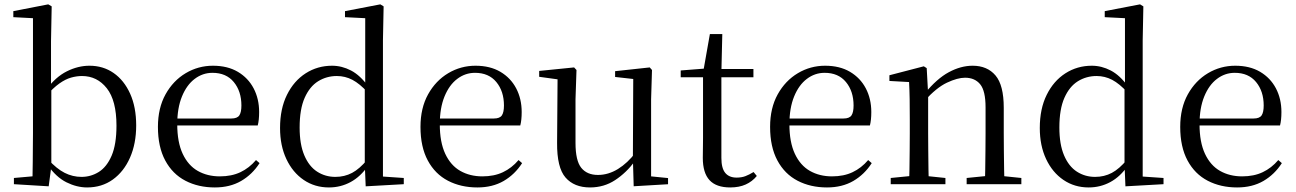

<svg xmlns="http://www.w3.org/2000/svg" viewBox="-20 -825 5805 860"><path d="M42.3 0V-27.8L125.7 -35.2Q126.7 -63.6 126.7 -98.1Q126.7 -132.5 127.2 -166.9Q127.7 -201.3 127.7 -228.5V-743.5L39.7 -748.1V-775.1L196.1 -805.5L211.5 -796.5L208.5 -641V-437.1L209.9 -427.1V-81.2V-79.9L198.1 9.5ZM370.2 14.6Q324.1 14.6 277.7 -8.4Q231.3 -31.5 193.2 -86.3H182.2L195.3 -111.1Q233.7 -68.9 269.6 -50.8Q305.4 -32.7 345.1 -32.7Q387.2 -32.7 422.8 -55Q458.4 -77.4 480.1 -127.9Q501.7 -178.5 501.7 -262.4Q501.7 -374.7 458.4 -429.6Q415.1 -484.5 347.3 -484.5Q323.5 -484.5 298.2 -477.4Q272.9 -470.2 245.7 -450.9Q218.6 -431.5 186.2 -395.4L175.4 -424.4H188.1Q229.3 -480.6 279.6 -505.6Q329.8 -530.6 380.7 -530.6Q442.1 -530.6 488.9 -498Q535.8 -465.4 562.9 -405.4Q590 -345.3 590 -263.2Q590 -181.9 562.4 -119.1Q534.8 -56.3 485.4 -20.8Q436.1 14.6 370.2 14.6Z M942.3 14.6Q868.5 14.6 810.6 -15.4Q752.7 -45.5 720.1 -106.2Q687.4 -167 687.4 -256.8Q687.4 -341.1 721.5 -402.5Q755.6 -463.8 811.8 -497.2Q868 -530.6 933.9 -530.6Q999.2 -530.6 1045.4 -503.3Q1091.6 -475.9 1116.1 -429.2Q1140.7 -382.4 1140.7 -323.2Q1140.7 -286.8 1134.4 -262.9H725.6V-294.2H1016.3Q1042.6 -294.2 1052 -308.2Q1061.3 -322.1 1061.3 -352.3Q1061.3 -416.2 1027.2 -457.5Q993.2 -498.8 931.6 -498.8Q887.8 -498.8 852 -471.6Q816.1 -444.5 795 -392.8Q773.9 -341.2 773.9 -268.7Q773.9 -188 798.4 -135.9Q822.9 -83.8 865.9 -59.4Q909 -35 964.5 -35Q1017.5 -35 1056.8 -53.7Q1096.2 -72.3 1126.7 -108.1L1142.6 -94.3Q1110 -43.5 1060 -14.4Q1010 14.6 942.3 14.6Z M1453.4 14.6Q1390 14.6 1340.4 -19Q1290.9 -52.6 1262.7 -112.6Q1234.4 -172.7 1234.4 -251.6Q1234.4 -337.9 1265.4 -400.3Q1296.3 -462.8 1349.3 -496.7Q1402.2 -530.6 1467.4 -530.6Q1511.2 -530.6 1552.3 -509.2Q1593.5 -487.7 1629.7 -437.5H1639.5L1626.8 -411.3Q1591.2 -450.3 1558.6 -467.4Q1526 -484.5 1488.8 -484.5Q1442.9 -484.5 1405 -461.1Q1367.2 -437.6 1344.7 -386.9Q1322.1 -336.1 1322.1 -253.7Q1322.1 -178.2 1343.2 -128.9Q1364.2 -79.6 1400.6 -56.1Q1437.1 -32.7 1482.2 -32.7Q1523.2 -32.7 1557 -50.6Q1590.7 -68.5 1625.4 -110.2L1637.9 -82.4H1628.5Q1594.7 -33.4 1550.1 -9.4Q1505.5 14.6 1453.4 14.6ZM1618 9.6 1613.9 -88.8V-91.6V-430.7L1615.9 -440.3V-743.5L1525.3 -748.1V-775.1L1683.5 -805.5L1698.3 -796.5L1695.3 -644.4V-34.2L1788.6 -27.8V0Z M2118.3 14.6Q2044.5 14.6 1986.6 -15.4Q1928.7 -45.5 1896.1 -106.2Q1863.4 -167 1863.4 -256.8Q1863.4 -341.1 1897.5 -402.5Q1931.6 -463.8 1987.8 -497.2Q2044 -530.6 2109.9 -530.6Q2175.2 -530.6 2221.4 -503.3Q2267.6 -475.9 2292.1 -429.2Q2316.7 -382.4 2316.7 -323.2Q2316.7 -286.8 2310.4 -262.9H1901.6V-294.2H2192.3Q2218.6 -294.2 2228 -308.2Q2237.3 -322.1 2237.3 -352.3Q2237.3 -416.2 2203.2 -457.5Q2169.2 -498.8 2107.6 -498.8Q2063.8 -498.8 2028 -471.6Q1992.1 -444.5 1971 -392.8Q1949.9 -341.2 1949.9 -268.7Q1949.9 -188 1974.4 -135.9Q1998.9 -83.8 2041.9 -59.4Q2085 -35 2140.5 -35Q2193.5 -35 2232.8 -53.7Q2272.2 -72.3 2302.7 -108.1L2318.6 -94.3Q2286 -43.5 2236 -14.4Q2186 14.6 2118.3 14.6Z M2622.9 14.6Q2551.8 14.6 2513.1 -29.8Q2474.3 -74.2 2475.3 -185.8L2477.5 -483.7L2499.7 -466.6L2395.1 -481V-507.3L2551.5 -523L2562.2 -511.5L2557.8 -380.4V-185.1Q2557.8 -105.3 2583.6 -73.3Q2609.4 -41.4 2658.3 -41.4Q2704.8 -41.4 2748.1 -68.1Q2791.4 -94.9 2826.9 -141.8L2850.1 -103H2823.7Q2785.1 -51 2735.2 -18.2Q2685.3 14.6 2622.9 14.6ZM2818.4 9.3 2814.8 -114.1V-115.5L2816.4 -471.2L2735.2 -480.3V-506.2L2890.2 -523L2900.4 -511.5L2896.4 -380.4V-35L2972.3 -27.4V0.2Z M3169.9 -478.9V-516H3354.7V-478.9ZM3250.8 14.6Q3188.2 14.6 3158.1 -18Q3128 -50.7 3128 -117.7Q3128 -142.1 3128.5 -161.1Q3129 -180.1 3129 -207.1V-478.9H3029V-509.4L3149.6 -518.8L3130 -504.4L3159.7 -672.5H3215.3L3211.2 -500.6V-489V-117.5Q3211.2 -71.2 3228.7 -50.3Q3246.2 -29.5 3279.3 -29.5Q3301.5 -29.5 3318.5 -35.9Q3335.4 -42.3 3355.4 -54.4L3369.9 -36.8Q3349.4 -11.8 3320 1.4Q3290.6 14.6 3250.8 14.6Z M3684.3 14.6Q3610.5 14.6 3552.6 -15.4Q3494.7 -45.5 3462.1 -106.2Q3429.4 -167 3429.4 -256.8Q3429.4 -341.1 3463.5 -402.5Q3497.6 -463.8 3553.8 -497.2Q3610 -530.6 3675.9 -530.6Q3741.2 -530.6 3787.4 -503.3Q3833.6 -475.9 3858.1 -429.2Q3882.7 -382.4 3882.7 -323.2Q3882.7 -286.8 3876.4 -262.9H3467.6V-294.2H3758.3Q3784.6 -294.2 3794 -308.2Q3803.3 -322.1 3803.3 -352.3Q3803.3 -416.2 3769.2 -457.5Q3735.2 -498.8 3673.6 -498.8Q3629.8 -498.8 3594 -471.6Q3558.1 -444.5 3537 -392.8Q3515.9 -341.2 3515.9 -268.7Q3515.9 -188 3540.4 -135.9Q3564.9 -83.8 3607.9 -59.4Q3651 -35 3706.5 -35Q3759.5 -35 3798.8 -53.7Q3838.2 -72.3 3868.7 -108.1L3884.6 -94.3Q3852 -43.5 3802 -14.4Q3752 14.6 3684.3 14.6Z M3969.7 0V-27.8L4078.4 -38.6H4110.8L4214.7 -27.8V0ZM4051.9 0Q4053.1 -24.4 4053.6 -65.3Q4054.1 -106.3 4054.6 -150.7Q4055.1 -195.1 4055.1 -228.5V-289.4Q4055.1 -340.8 4054.5 -380.8Q4053.9 -420.7 4051.9 -457.5L3963.8 -462.4V-487.9L4117.9 -528L4130.9 -519.8L4137.3 -403.1V-401.7V-228.5Q4137.3 -195.1 4137.8 -150.7Q4138.3 -106.3 4138.8 -65.3Q4139.3 -24.4 4140.3 0ZM4309.8 0V-27.8L4417.3 -38.6H4450.3L4554.8 -27.8V0ZM4391.5 0Q4392.5 -24.4 4393 -64.8Q4393.5 -105.3 4394 -149.7Q4394.5 -194.1 4394.5 -228.5V-344.3Q4394.5 -418.1 4370.4 -447.5Q4346.3 -476.9 4302.6 -476.9Q4268.9 -476.9 4221.8 -454.8Q4174.6 -432.7 4120.2 -372.4L4111.7 -406H4121.8Q4176.4 -472.9 4230.1 -501.7Q4283.9 -530.6 4336.5 -530.6Q4402 -530.6 4439 -487.1Q4476 -443.5 4476 -342.4V-228.5Q4476 -194.1 4476.5 -149.7Q4477 -105.3 4477.6 -64.8Q4478.2 -24.4 4479.2 0Z M4856.4 14.6Q4793 14.6 4743.4 -19Q4693.9 -52.6 4665.7 -112.6Q4637.4 -172.7 4637.4 -251.6Q4637.4 -337.9 4668.4 -400.3Q4699.3 -462.8 4752.3 -496.7Q4805.2 -530.6 4870.4 -530.6Q4914.2 -530.6 4955.3 -509.2Q4996.5 -487.7 5032.7 -437.5H5042.5L5029.8 -411.3Q4994.2 -450.3 4961.6 -467.4Q4929 -484.5 4891.8 -484.5Q4845.9 -484.5 4808 -461.1Q4770.2 -437.6 4747.7 -386.9Q4725.1 -336.1 4725.1 -253.7Q4725.1 -178.2 4746.2 -128.9Q4767.2 -79.6 4803.6 -56.1Q4840.1 -32.7 4885.2 -32.7Q4926.2 -32.7 4960 -50.6Q4993.7 -68.5 5028.4 -110.2L5040.9 -82.4H5031.5Q4997.7 -33.4 4953.1 -9.4Q4908.5 14.6 4856.4 14.6ZM5021 9.6 5016.9 -88.8V-91.6V-430.7L5018.9 -440.3V-743.5L4928.3 -748.1V-775.1L5086.5 -805.5L5101.3 -796.5L5098.3 -644.4V-34.2L5191.6 -27.8V0Z M5521.3 14.6Q5447.5 14.6 5389.6 -15.4Q5331.7 -45.5 5299.1 -106.2Q5266.4 -167 5266.4 -256.8Q5266.4 -341.1 5300.5 -402.5Q5334.6 -463.8 5390.8 -497.2Q5447 -530.6 5512.9 -530.6Q5578.2 -530.6 5624.4 -503.3Q5670.6 -475.9 5695.1 -429.2Q5719.7 -382.4 5719.7 -323.2Q5719.7 -286.8 5713.4 -262.9H5304.6V-294.2H5595.3Q5621.6 -294.2 5631 -308.2Q5640.3 -322.1 5640.3 -352.3Q5640.3 -416.2 5606.2 -457.5Q5572.2 -498.8 5510.6 -498.8Q5466.8 -498.8 5431 -471.6Q5395.1 -444.5 5374 -392.8Q5352.9 -341.2 5352.9 -268.7Q5352.9 -188 5377.4 -135.9Q5401.9 -83.8 5444.9 -59.4Q5488 -35 5543.5 -35Q5596.5 -35 5635.8 -53.7Q5675.2 -72.3 5705.7 -108.1L5721.6 -94.3Q5689 -43.5 5639 -14.4Q5589 14.6 5521.3 14.6Z"/></svg>

Font: Noto Serif JP
Style: Regular
Weight: 200
Designer: Ryoko NISHIZUKA 西塚涼子 (kana & ideographs); Frank Grießhammer (Latin, Greek & Cyrillic); Wenlong ZHANG 张文龙 (bopomofo); San
Foundry: Adobe
Version: Version 2.001;hotconv 1.1.0;makeotfexe 2.6.0